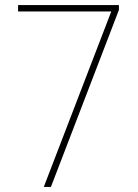

<svg xmlns="http://www.w3.org/2000/svg" viewBox="-20 -734 543 754"><path d="M152 0H180L447 -695V-714H51V-689H417Z"/></svg>

Font: Noto Sans Arabic UI SmCn Th
Style: Regular
Weight: 100
Width: 4
Designer: Monotype Design Team, Nadine Chahine and Nizar Qandah
Foundry: Monotype Imaging Inc.
Version: Version 2.010